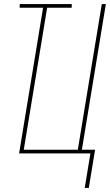

<svg xmlns="http://www.w3.org/2000/svg" viewBox="-20 -755 541 945"><path d="M397 170 425 0H74L192 -717H77V-735H333V-717H212L97 -18H363L481 -735H501L383 -18H448L417 170Z"/></svg>

Font: Iosevka Thin
Style: Italic
Weight: 100
Italic angle: -9°
Monospace: yes
Designer: Belleve Invis
Foundry: Belleve Invis
Version: Version 32.5.0; ttfautohint (v1.8.4)